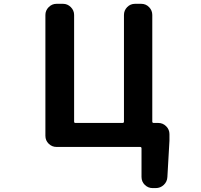

<svg xmlns="http://www.w3.org/2000/svg" viewBox="-20 -758 1040 993"><path d="M767.6 -128.9Q767.6 -122.1 775.4 -122.1H798.8Q822.3 -122.1 839.4 -105Q856.4 -87.9 856.4 -64.5V-30.3L845.7 157.2Q844.7 181.6 827.1 198.2Q809.6 214.8 785.2 214.8H769.5Q746.1 214.8 729 198.2Q711.9 181.6 711.9 157.2V9.8Q711.9 2 705.1 2H272.5Q249 2 231.9 -14.6Q214.8 -31.2 214.8 -55.7V-680.7Q214.8 -704.1 231.9 -721.2Q249 -738.3 272.5 -738.3H305.7Q329.1 -738.3 346.2 -721.2Q363.3 -704.1 363.3 -680.7V-128.9Q363.3 -122.1 370.1 -122.1H613.3Q621.1 -122.1 621.1 -128.9V-680.7Q621.1 -704.1 637.7 -721.2Q654.3 -738.3 678.7 -738.3H710Q734.4 -738.3 751 -721.2Q767.6 -704.1 767.6 -680.7Z"/></svg>

Font: Gen Jyuu Gothic Monospace Bold
Style: Bold
Weight: 700
Designer: [Source Han Sans]
Ryoko NISHIZUKA  (kana & ideographs); Paul D. Hunt (Latin, Greek & Cyrillic); Wenlong ZHANG  (bopomofo
Version: Version 1.002.20150607